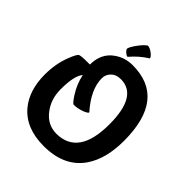

<svg xmlns="http://www.w3.org/2000/svg" viewBox="-231 -958 1126 1126"><g transform="rotate(45 332.0 -394.5)"><path d="M96 -62Q30 -142 30 -272Q30 -361 59 -435Q79 -487 91 -494Q102 -500 157 -500H176Q176 -594 245 -641Q294 -675 356 -675Q634 -675 634 -325Q634 -177 573 -87Q494 30 322 30Q173 30 96 -62ZM365 -568Q325 -568 302 -543Q282 -522 282 -492Q282 -400 372 -299Q372 -291 342 -279Q308 -266 276 -266Q266 -266 238 -310Q203 -364 190 -427Q157 -390 157 -277Q157 -193 204 -134Q251 -74 323 -74Q505 -74 505 -333Q505 -568 365 -568ZM278 -699Q266 -710 264 -719Q264 -732 291 -770Q319 -808 338 -819Q354 -819 376 -803Q399 -786 399 -774Q344 -740 300 -688Q291 -688 278 -699Z"/></g></svg>

Font: Bubblegum Sans
Style: Regular
Weight: 400
Designer: Angel Koziupa and Alejandro Paul
Foundry: Angel Koziupa and Alejandro Paul
Version: Version 1.001